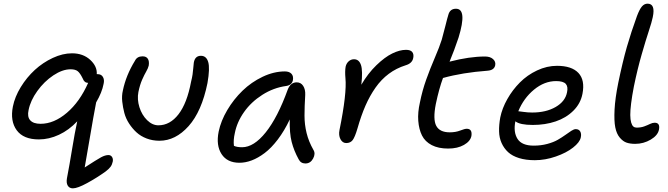

<svg xmlns="http://www.w3.org/2000/svg" viewBox="-20 -822 3676 1056"><path d="M380.9 213.9Q361.8 213.9 352.8 199.2Q343.8 184.6 348.1 159.2Q362.3 85.4 376.7 -3.2Q391.1 -91.8 404.8 -154.8Q359.4 -106.4 304.4 -80.8Q249.5 -55.2 193.8 -55.2Q108.9 -55.2 72 -105.5Q35.2 -155.8 50.8 -235.8Q61.5 -289.6 94.2 -343Q127 -396.5 171.4 -437.3Q215.8 -478 270.3 -503.4Q324.7 -528.8 376 -528.8Q437 -528.8 476.1 -492.9Q515.1 -457 512.2 -414.1H517.1Q537.1 -414.1 546.1 -398.7Q555.2 -383.3 549.8 -360.8Q541 -313.5 508.8 -258.8Q493.2 -178.2 475.3 -71.3Q457.5 35.6 445.8 99.1Q512.7 55.7 535.6 43.2Q558.6 30.8 576.2 30.8Q589.4 30.8 596.2 41.3Q603 51.8 600.1 66.9Q596.7 83.5 587.9 95.5Q579.1 107.4 561 121.1Q512.7 155.8 459.5 184.8Q406.2 213.9 380.9 213.9ZM137.2 -216.8Q128.9 -179.7 146.2 -160.4Q163.6 -141.1 203.1 -141.1Q276.9 -141.1 347.9 -201.7Q418.9 -262.2 464.8 -366.2Q443.8 -366.2 435.1 -390.1Q420.9 -419.4 407.7 -430.2Q394.5 -440.9 368.2 -440.9Q323.7 -440.9 273.4 -407.5Q223.1 -374 185.3 -321.5Q147.5 -269 137.2 -216.8Z M856.9 -47.9Q819.3 -47.9 786.6 -60.3Q753.9 -72.8 731 -93.8Q708 -114.7 689.9 -142.6Q671.9 -170.4 663.8 -200.9Q655.8 -231.4 652.3 -263.4Q648.9 -295.4 655.8 -324.2Q672.9 -407.7 722.2 -487.8Q733.9 -512.2 764.2 -512.2Q784.7 -512.2 793.2 -498.5Q801.8 -484.9 797.9 -460.9Q794.4 -446.3 784.2 -428.7Q773.9 -411.1 761.7 -383.5Q749.5 -356 741.2 -315.9Q733.4 -275.4 746.8 -232.4Q760.3 -189.5 789.1 -161.1Q817.9 -132.8 851.1 -132.8Q915 -132.8 961.9 -193.6Q1008.8 -254.4 1030.8 -372.1Q1036.6 -395 1039.1 -412.4Q1041.5 -429.7 1043 -447.8Q1044.4 -465.8 1045.9 -477.1Q1052.2 -515.1 1085 -515.1Q1115.2 -515.1 1125.2 -480.7Q1135.3 -446.3 1121.1 -365.2Q1089.4 -209 1017.3 -128.4Q945.3 -47.9 856.9 -47.9Z M1296.9 73.2Q1229.5 73.2 1198.5 25.4Q1167.5 -22.5 1182.6 -98.1Q1194.8 -157.2 1230 -216.6Q1265.1 -275.9 1313.7 -323Q1362.3 -370.1 1424.3 -399.7Q1486.3 -429.2 1546.9 -429.2Q1570.8 -429.2 1583 -416.3Q1595.2 -403.3 1590.8 -379.9Q1584.5 -353.5 1553.7 -349.1Q1483.9 -339.4 1422.6 -300.3Q1361.3 -261.2 1322.3 -205.8Q1283.2 -150.4 1271.5 -89.8Q1262.7 -51.8 1266.6 -20Q1282.7 -12.2 1311.5 -12.2Q1376 -12.2 1441.7 -94.2Q1507.3 -176.3 1562.5 -329.1Q1578.1 -369.1 1611.8 -369.1Q1634.8 -369.1 1647.5 -349.6Q1660.2 -330.1 1658.7 -299.8Q1654.8 -235.4 1654.8 -186Q1654.8 -136.7 1666.3 -90.1Q1677.7 -43.5 1703.6 2Q1716.8 22.9 1702.1 50Q1687.5 77.1 1659.7 77.1Q1634.3 77.1 1622.6 54.2Q1596.7 7.3 1584.2 -41.3Q1571.8 -89.8 1573.7 -165Q1543.9 -102.1 1507.8 -54.7Q1471.7 -7.3 1435.5 19.8Q1399.4 46.9 1364.7 60.1Q1330.1 73.2 1296.9 73.2Z M1884.3 -35.2Q1863.8 -35.2 1852.5 -56.6Q1841.3 -78.1 1847.2 -106.9Q1888.2 -308.1 1879.9 -392.1Q1876.5 -429.7 1880.9 -455.1Q1884.8 -473.1 1897.5 -484.6Q1910.2 -496.1 1927.2 -496.1Q1954.6 -496.1 1965.3 -464.6Q1976.1 -433.1 1967.3 -356Q2003.9 -418.5 2050 -463.1Q2096.2 -507.8 2137.2 -527.8Q2178.2 -547.9 2212.9 -547.9Q2237.8 -547.9 2247.3 -535.9Q2256.8 -523.9 2252.9 -503.9Q2247.6 -473.6 2210.9 -462.9Q2159.7 -446.8 2118.4 -416Q2077.1 -385.3 2045.4 -340.1Q2013.7 -294.9 1990 -240.7Q1966.3 -186.5 1946.3 -116.2Q1932.1 -67.9 1919.7 -51.5Q1907.2 -35.2 1884.3 -35.2Z M2444.8 -4.9Q2391.1 -4.9 2354.5 -23.9Q2317.9 -43 2301 -76.7Q2284.2 -110.4 2280.5 -157Q2276.9 -203.6 2289.6 -258.8Q2302.7 -324.2 2324.2 -384.3Q2345.7 -444.3 2371.3 -503.9Q2397 -563.5 2409.7 -604Q2419.4 -637.7 2429.9 -680.7Q2440.4 -723.6 2445.8 -740.2Q2454.6 -773.9 2487.8 -773.9Q2550.8 -773.9 2502 -615.2Q2478 -543.5 2452.6 -482.9Q2561.5 -511.2 2647.9 -511.2Q2675.8 -511.2 2691.7 -497.1Q2707.5 -482.9 2703.6 -462.9Q2698.2 -436 2661.6 -433.1Q2523.4 -422.9 2416.5 -393.1Q2395 -335.4 2377 -250Q2360.4 -165.5 2379.4 -129.9Q2398.4 -94.2 2453.6 -94.2Q2485.8 -94.2 2511 -104Q2536.1 -113.8 2546.9 -113.8Q2578.6 -113.8 2572.8 -74.2Q2566.9 -44.9 2531.7 -24.9Q2496.6 -4.9 2444.8 -4.9Z M2921.4 59.1Q2872.6 59.1 2835.2 47.6Q2797.9 36.1 2774.9 15.1Q2752 -5.9 2738.8 -35.2Q2725.6 -64.5 2724.9 -99.9Q2724.1 -135.3 2731.4 -175.8Q2741.7 -226.6 2770.3 -277.1Q2798.8 -327.6 2839.4 -368.4Q2879.9 -409.2 2933.8 -434.6Q2987.8 -460 3043.5 -460Q3124.5 -460 3161.4 -420.7Q3198.2 -381.3 3183.6 -306.2Q3173.3 -252.4 3133.3 -212.9Q3093.3 -173.3 3035.9 -154.1Q2978.5 -134.8 2910.6 -134.8Q2839.4 -134.8 2814.5 -154.8Q2802.7 -95.2 2826.4 -58.1Q2850.1 -21 2915.5 -21Q2955.1 -21 2989.7 -30.3Q3024.4 -39.6 3047.6 -53Q3070.8 -66.4 3089.4 -79.8Q3107.9 -93.3 3122.3 -102.5Q3136.7 -111.8 3146.5 -111.8Q3163.6 -111.8 3171.1 -99.1Q3178.7 -86.4 3174.3 -65.9Q3168.5 -39.1 3131.8 -10.3Q3095.2 18.6 3037.1 38.8Q2979 59.1 2921.4 59.1ZM2832.5 -210Q2836.9 -210 2859.9 -206.5Q2882.8 -203.1 2907.2 -203.1Q2983.4 -203.1 3036.1 -233.6Q3088.9 -264.2 3098.6 -314Q3105.5 -345.7 3091.6 -360.8Q3077.6 -376 3038.6 -376Q2974.1 -376 2917 -328.9Q2859.9 -281.7 2830.6 -210Z M3473.6 -30.8Q3446.3 -30.8 3426.5 -37.4Q3406.7 -43.9 3388.9 -64.9Q3371.1 -85.9 3364 -121.6Q3356.9 -157.2 3360.1 -219.5Q3363.3 -281.7 3380.4 -366.2Q3404.3 -481.9 3427.7 -563.7Q3451.2 -645.5 3483.4 -733.9Q3497.6 -771.5 3510.7 -786.6Q3523.9 -801.8 3541.5 -801.8Q3585.9 -801.8 3570.3 -728Q3564.9 -701.2 3548.6 -651.9Q3532.2 -602.5 3509.3 -522.9Q3486.3 -443.4 3466.3 -346.2Q3456.1 -293.5 3451.2 -253.9Q3446.3 -214.4 3446.5 -189.2Q3446.8 -164.1 3451.4 -148.2Q3456.1 -132.3 3463.4 -126.2Q3470.7 -120.1 3481.4 -120.1Q3505.4 -120.1 3523.7 -127Q3542 -133.8 3555.4 -140.4Q3568.8 -147 3580.6 -147Q3611.3 -147 3604.5 -109.9Q3598.6 -77.6 3559.1 -54.2Q3519.5 -30.8 3473.6 -30.8Z"/></svg>

Font: Shantell Sans Irregular Bouncy
Style: Italic
Weight: 400
Italic angle: -11.31°
Designer: Stephen Nixon, Anya Danilova, Shantell Martin
Foundry: Arrow Type
Version: Version 1.006;[9816181b4]